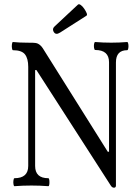

<svg xmlns="http://www.w3.org/2000/svg" viewBox="-20 -861 635 891"><path d="M509 10Q500 10 494 0L149 -536H143V-91Q143 -34 204 -34Q208 -34 209 -24.5Q210 -15 209 -6Q208 3 204 3Q165 0 126 0Q86 0 47 3Q44 3 42.5 -6Q41 -15 42.5 -24.5Q44 -34 47 -34Q111 -34 111 -91V-551Q111 -589 96 -608.5Q81 -628 40 -628Q37 -628 35.5 -637.5Q34 -647 35.5 -656.5Q37 -666 40 -666Q72 -663 102 -663Q125 -663 135 -662.5Q145 -662 152 -660Q158 -658 165 -652.5Q172 -647 178 -638L480 -157H486V-572Q486 -629 422 -629Q418 -629 416.5 -638.5Q415 -648 416.5 -657Q418 -666 422 -666Q458 -663 496 -663Q534 -663 570 -666Q574 -666 575.5 -656.5Q577 -647 575.5 -637.5Q574 -628 570 -628Q518 -628 518 -571V0Q518 10 509 10ZM243 -704Q233 -704 227.5 -716.5Q222 -729 235 -740L341 -839Q346 -844 354.5 -838Q363 -832 370.5 -821Q378 -810 382 -800.5Q386 -791 381 -788L259 -710Q255 -708 251 -706Q247 -704 243 -704Z"/></svg>

Font: Junicode Two Beta Condensed
Style: Regular
Weight: 400
Width: 3
Designer: Peter S. Baker
Foundry: Briery Creek Software
Version: Version 1.053; ttfautohint (v1.8.4)